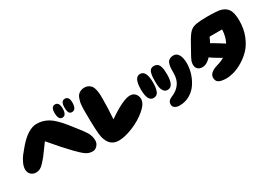

<svg xmlns="http://www.w3.org/2000/svg" viewBox="-6 -1426 2964 2142"><g transform="rotate(-30 1475.5 -354.5)"><path d="M782 -43Q815 -43 840.5 -70.5Q866 -98 866 -134Q866 -194 835 -244Q804 -294 692 -433Q602 -545 534.5 -584Q467 -623 390 -623Q275 -623 143 -465Q105 -420 85.5 -394.5Q66 -369 45.5 -326Q25 -283 25 -246Q25 -205 51 -179.5Q77 -154 120 -154Q144 -154 168 -166Q192 -178 220 -208.5Q248 -239 266 -261.5Q284 -284 320.5 -335Q357 -386 374 -408Q506 -251 595 -160Q659 -94 696.5 -68.5Q734 -43 782 -43ZM800 -538Q856 -538 856 -631Q856 -708 802 -708Q751 -708 751 -625Q751 -583 761.5 -560.5Q772 -538 800 -538ZM676 -538Q729 -538 729 -627Q729 -708 676 -708Q625 -708 625 -628Q625 -538 676 -538Z M1094 -1Q1171 -1 1276 -43.5Q1381 -86 1460.5 -153Q1540 -220 1540 -280Q1540 -320 1515.5 -348Q1491 -376 1449 -376Q1358 -376 1159 -237Q1169 -381 1169 -497Q1169 -533 1168 -555Q1167 -577 1160.5 -609.5Q1154 -642 1142.5 -660.5Q1131 -679 1107.5 -693Q1084 -707 1051 -707Q1025 -707 1004 -697Q983 -687 970 -674Q957 -661 948 -636.5Q939 -612 935 -595.5Q931 -579 928.5 -548.5Q926 -518 926 -506.5Q926 -495 926 -468Q926 -204 943 -134Q977 -1 1094 -1Z M1878 -1Q1948 -1 2007 -34.5Q2066 -68 2103 -122Q2140 -176 2160.5 -241Q2181 -306 2181 -371Q2181 -440 2158 -480.5Q2135 -521 2093 -521Q2067 -521 2048.5 -512Q2030 -503 2020.5 -489.5Q2011 -476 2005.5 -451Q2000 -426 1999 -404.5Q1998 -383 1998 -348Q1998 -266 1959.5 -213.5Q1921 -161 1860 -136Q1825 -122 1809.5 -105.5Q1794 -89 1794 -61Q1794 -34 1816.5 -17.5Q1839 -1 1878 -1ZM1667 -219Q1713 -219 1730 -260.5Q1747 -302 1747 -373Q1747 -528 1667 -528Q1590 -528 1590 -373Q1590 -219 1667 -219ZM1849 -219Q1928 -219 1928 -373Q1928 -406 1925.5 -429.5Q1923 -453 1915 -477.5Q1907 -502 1889.5 -515Q1872 -528 1846 -528Q1821 -528 1805 -515.5Q1789 -503 1782.5 -477.5Q1776 -452 1774 -430Q1772 -408 1772 -373Q1772 -327 1777 -296.5Q1782 -266 1799.5 -242.5Q1817 -219 1849 -219Z M2476 -2Q2519 -1 2574 -16Q2629 -31 2692 -68Q2755 -105 2806.5 -159Q2858 -213 2892 -299.5Q2926 -386 2926 -490Q2926 -593 2893 -639.5Q2860 -686 2791 -699Q2705 -711 2558 -705Q2500 -702 2463 -690Q2426 -678 2395 -641Q2361 -600 2283 -454Q2280 -448 2269 -428.5Q2258 -409 2255.5 -403.5Q2253 -398 2246 -383.5Q2239 -369 2237 -362Q2235 -355 2233 -343.5Q2231 -332 2231 -321Q2231 -285 2252.5 -264.5Q2274 -244 2313 -244Q2371 -244 2437 -319Q2503 -394 2549 -500H2710Q2705 -382 2644 -298Q2583 -214 2470 -183Q2340 -147 2354 -67Q2360 -30 2391.5 -16.5Q2423 -3 2476 -2ZM2642 -188Q2675 -188 2701.5 -207.5Q2728 -227 2728 -272Q2728 -300 2692 -327Q2687 -330 2655.5 -350Q2624 -370 2596.5 -387Q2569 -404 2536 -423.5Q2503 -443 2478.5 -454.5Q2454 -466 2444 -466Q2404 -466 2381.5 -447Q2359 -428 2359 -399Q2359 -349 2393 -326Q2465 -274 2541.5 -231Q2618 -188 2642 -188Z"/></g></svg>

Font: Cherry Bomb
Style: Regular
Weight: 400
Designer: satsuyako
Foundry: satsuyako
Version: Version 4.0